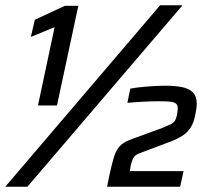

<svg xmlns="http://www.w3.org/2000/svg" viewBox="-34 -708 786 728"><path d="M110 -308 173 -605 83 -568 98 -633 212 -686H263L182 -308ZM-14 0 573 -688H658L70 0ZM372 0 382 -49Q390 -85 396.5 -107.5Q403 -130 412.5 -144Q422 -158 436.5 -167Q451 -176 475 -184L582 -223Q603 -232 614 -237.5Q625 -243 629.5 -250.5Q634 -258 637 -272Q639 -282 639.5 -289Q640 -296 640 -298Q640 -311 631.5 -316.5Q623 -322 606 -323Q589 -324 564 -324Q544 -324 512 -322.5Q480 -321 449 -318L460 -372Q487 -377 524.5 -380Q562 -383 595 -383Q628 -383 654.5 -378Q681 -373 696.5 -358.5Q712 -344 712 -313Q712 -306 710.5 -296Q709 -286 706 -270Q700 -242 689 -224.5Q678 -207 659.5 -194.5Q641 -182 612 -171L498 -128Q481 -122 474.5 -113.5Q468 -105 462 -82L458 -59H662L649 0Z"/></svg>

Font: Saira Thin Medium
Style: Italic
Weight: 500
Italic angle: -12°
Version: Version 1.101